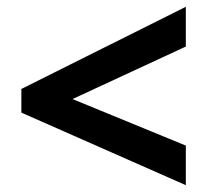

<svg xmlns="http://www.w3.org/2000/svg" viewBox="-20 -645 611 566"><path d="M527.8 -99.1 43 -313V-382.8L527.8 -625V-507.8L193.8 -353L527.8 -215.8Z"/></svg>

Font: CAA NEO Sans
Style: Bold
Weight: 700
Version: Version 1.10